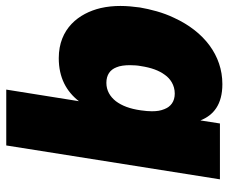

<svg xmlns="http://www.w3.org/2000/svg" viewBox="-80 -660 748 629"><g transform="rotate(-90 294.5 -346.0)"><path d="M582 -391C565 -462 515 -528 418 -528C354 -528 309 -503 277 -462L315 -700H132L21 0H204L214 -64C231 -21 266 8 333 8C427 8 505 -52 550 -150C568 -187 578 -228 584 -262C587 -284 589 -305 589 -326C589 -348 587 -369 582 -391ZM363 -180C351 -163 330 -148 302 -148C276 -148 259 -161 251 -182C246 -194 244 -206 244 -223C244 -233 245 -245 247 -259C252 -295 262 -321 277 -341C292 -360 312 -372 337 -372C363 -372 380 -360 388 -339C393 -328 395 -311 395 -295C395 -282 394 -269 392 -259C387 -226 378 -200 363 -180Z"/></g></svg>

Font: Arthouse Owned Black
Style: Italic
Weight: 900
Italic angle: -10°
Designer: Jeremy Tribby
Foundry: Tribby Type
Version: Version 1.000;PS 001.000;hotconv 1.0.88;makeotf.lib2.5.64775